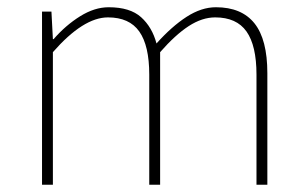

<svg xmlns="http://www.w3.org/2000/svg" viewBox="-20 -510 846 530"><path d="M96 0V-478H122L126 -402H128Q161 -440 201 -465Q241 -490 280 -490Q339 -490 369.5 -462.5Q400 -435 412 -390Q454 -437 495 -463.5Q536 -490 576 -490Q647 -490 682.5 -445.5Q718 -401 718 -308V0H688V-304Q688 -384 660.5 -423Q633 -462 574 -462Q538 -462 501 -438Q464 -414 422 -366V0H392V-304Q392 -384 364.5 -423Q337 -462 278 -462Q210 -462 126 -366V0Z"/></svg>

Font: Source Sans 3 Variable
Style: Regular
Weight: 200
Designer: Paul D. Hunt
Foundry: Adobe Systems Incorporated
Version: Version 3.026